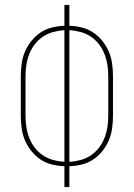

<svg xmlns="http://www.w3.org/2000/svg" viewBox="-20 -755 540 775"><path d="M240 0V-84Q215 -85 190 -91Q165 -97 144 -111Q123 -125 107 -145Q91 -165 81 -188Q71 -211 67.5 -236.5Q64 -262 64 -287V-448Q64 -473 67.5 -498.5Q71 -524 81 -547Q91 -570 107 -590Q123 -610 144 -624Q165 -638 190 -644Q215 -650 240 -651V-735H260V-651Q285 -650 310 -644Q335 -638 356 -624Q377 -610 393 -590Q409 -570 419 -547Q429 -524 432.5 -498.5Q436 -473 436 -448V-287Q436 -262 432.5 -236.5Q429 -211 419 -188Q409 -165 393 -145Q377 -125 356 -111Q335 -97 310 -91Q285 -85 260 -84V0ZM240 -102V-633Q218 -632 195.5 -626Q173 -620 154 -607.5Q135 -595 121 -577Q107 -559 98.5 -537.5Q90 -516 86.5 -493.5Q83 -471 83 -448V-287Q83 -264 86.5 -241.5Q90 -219 98.5 -197.5Q107 -176 121 -158Q135 -140 154 -127.5Q173 -115 195.5 -109Q218 -103 240 -102ZM260 -102Q282 -103 304.5 -109Q327 -115 346 -127.5Q365 -140 379 -158Q393 -176 401.5 -197.5Q410 -219 413.5 -241.5Q417 -264 417 -287V-448Q417 -471 413.5 -493.5Q410 -516 401.5 -537.5Q393 -559 379 -577Q365 -595 346 -607.5Q327 -620 304.5 -626Q282 -632 260 -633Z"/></svg>

Font: Iosevka SS18 Thin
Style: Regular
Weight: 100
Monospace: yes
Designer: Belleve Invis
Foundry: Belleve Invis
Version: Version 25.1.1; ttfautohint (v1.8.4)